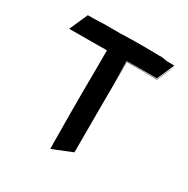

<svg xmlns="http://www.w3.org/2000/svg" viewBox="-144 -732 866 883"><g transform="rotate(30 288.5 -290.5)"><path d="M525 -556 500 -502C450 -502 392 -502 340 -503C339 -365 339 -362 339 -421C340 -532 340 -528 338 -415V-505H498L538 -595H537C546 -597 514 -596 488 -597C484 -597 492 -598 496 -599C476 -599 475 -599 483 -600H474L479 -601C430 -601 375 -603 327 -602C291 -602 308 -601 265 -601C257 -601 258 -600 255 -600C220 -600 143 -601 145 -599C116 -599 112 -598 78 -598C66 -571 51 -538 35 -501C158 -502 192 -502 235 -502C235 -418 235 -361 234 -285C234 -209 234 -132 235 -45C235 -23 235 -1 236 21L340 -21C340 -190 340 -243 341 -501C405 -501 459 -501 501 -500C537 -580 529 -561 542 -593Z"/></g></svg>

Font: HIVNotRetro
Style: Regular
Weight: 400
Designer: Feorag
Foundry: Feorag
Version: Version 1.000;PS 001.000;hotconv 1.0.88;makeotf.lib2.5.64775